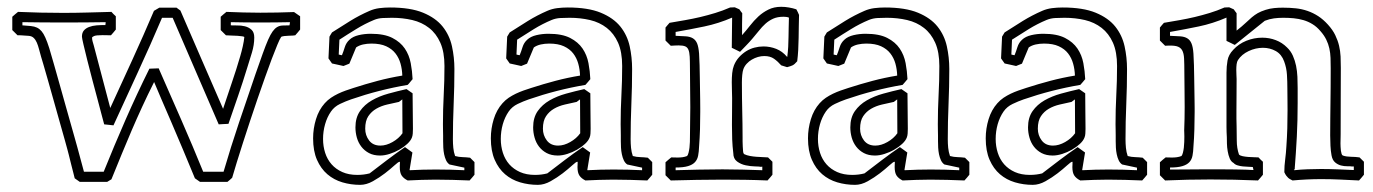

<svg xmlns="http://www.w3.org/2000/svg" viewBox="-20 -508 3976 556"><path d="M196.3 8.3Q195.8 5.9 192.6 -6.6Q189.5 -19 185.8 -33.2Q182.1 -47.4 179.2 -59.8Q176.3 -72.3 175.3 -74.7Q173.8 -80.1 168 -101.3Q162.1 -122.6 153.8 -151.6Q145.5 -180.7 136.5 -213.1Q127.4 -245.6 119.4 -273.7Q111.3 -301.8 105.7 -321.3Q100.1 -340.8 99.1 -343.3Q95.7 -355 93 -365.5Q90.3 -376 86.7 -384.5Q83 -393.1 77.4 -398.4Q71.8 -403.8 62 -404.3Q54.7 -404.8 51 -405Q47.4 -405.3 44.4 -405.5Q41.5 -405.8 38.8 -405.8Q36.1 -405.8 30.8 -405.8L15.6 -420.9V-459.5Q19.5 -463.4 23.7 -466.6Q27.8 -469.7 32.2 -473.6Q97.7 -470.7 163.1 -470.7Q198.2 -470.7 232.9 -471.7Q267.6 -472.7 302.7 -473.6Q308.6 -466.8 315.4 -460.9V-422.4Q311.5 -418 308.3 -413.8Q305.2 -409.7 301.3 -405.8Q295.9 -405.8 289.6 -406Q283.2 -406.2 276.9 -406.2Q258.3 -406.2 252.4 -403.6Q246.6 -400.9 246.6 -398.9Q246.6 -393.1 248.3 -387.5Q250 -381.8 251.5 -376.5Q263.7 -330.6 275.4 -285.9Q287.1 -241.2 299.3 -195.3Q331.5 -265.6 363.5 -335.4Q395.5 -405.3 425.8 -476.6Q433.1 -480.5 441.4 -485.8H491.2Q493.7 -483.4 496.6 -481.7Q499.5 -480 502.4 -477.5Q533.2 -406.2 564 -335.4Q594.7 -264.6 626 -192.9Q638.7 -231.4 651.6 -269.3Q664.6 -307.1 675.8 -345.7Q679.7 -358.9 683.1 -374Q686.5 -389.2 687.5 -400.4Q687.5 -401.9 681.9 -402.8Q676.3 -403.8 668.2 -404.3Q660.2 -404.8 650.9 -405Q641.6 -405.3 634.3 -405.8L619.1 -420.9V-459.5Q623 -463.4 627.2 -466.6Q631.3 -469.7 635.7 -473.6Q660.6 -472.7 684.8 -471.9Q709 -471.2 733.9 -471.2Q758.8 -471.2 783 -471.7Q807.1 -472.2 831.5 -473.1Q835.9 -470.2 840.3 -467Q844.7 -463.9 849.1 -460.9V-422.4Q845.2 -418 842 -413.8Q838.9 -409.7 835 -405.8Q833.5 -405.3 827.9 -405Q822.3 -404.8 815.7 -404.5Q809.1 -404.3 803.2 -403.6Q797.4 -402.8 794.4 -401.4Q790 -395 783 -377.9Q775.9 -360.8 766.8 -336.9Q757.8 -313 747.3 -283.4Q736.8 -253.9 725.8 -221.9Q714.8 -189.9 704.1 -157.5Q693.4 -125 683.6 -94.7Q673.8 -64.5 665.8 -38.3Q657.7 -12.2 652.3 6.8Q648.9 9.8 645.8 12.7Q642.6 15.6 638.7 18.6H559.1L544.4 8.3Q526.9 -34.2 509.5 -75.7Q492.2 -117.2 476.3 -153.8Q460.4 -190.4 447.5 -220.5Q434.6 -250.5 426.3 -270.5Q407.2 -232.4 391.6 -198.5Q376 -164.6 361.6 -131.1Q347.2 -97.7 333 -63Q318.8 -28.3 302.7 11.2Q299.8 13.2 296.6 14.9Q293.5 16.6 290.5 18.6H210.9ZM223.1 -10.7H280.3Q311 -86.9 343.5 -161.1Q376 -235.4 412.6 -309.1Q419.4 -309.6 426 -309.6Q432.6 -309.6 439.5 -310.1Q472.7 -234.9 505.1 -160.6Q537.6 -86.4 568.4 -10.7H627.4Q648.4 -82.5 671.9 -152.3Q695.3 -222.2 719.7 -293Q731.9 -328.1 740.7 -352.5Q749.5 -377 756.3 -392.6Q763.2 -408.2 769.3 -416.7Q775.4 -425.3 782.2 -429.4Q789.1 -433.6 797.6 -434.1Q806.2 -434.6 818.4 -434.6L819.8 -443.8Q798.3 -443.4 777.1 -443.1Q755.9 -442.9 734.4 -442.9Q712.4 -442.9 691.4 -443.1Q670.4 -443.4 648.4 -443.8V-434.6Q655.3 -434.1 666.5 -434.3Q677.7 -434.6 689 -431.9Q700.2 -429.2 708.3 -421.9Q716.3 -414.6 716.3 -399.4Q716.3 -377.9 709.5 -355.7Q702.6 -333.5 696.3 -313Q683.6 -271.5 669.7 -231Q655.8 -190.4 641.6 -149.4Q634.8 -148.9 627.7 -148.7Q620.6 -148.4 613.3 -147.9Q579.6 -225.6 546.6 -302.2Q513.7 -378.9 480 -456.5H449.2Q415.5 -377.4 379.9 -300.3Q344.2 -223.1 308.6 -145Q301.8 -146 295.2 -146.5Q288.6 -147 281.7 -147.9Q280.3 -153.3 274.9 -173.3Q269.5 -193.4 262.5 -220.2Q255.4 -247.1 247.3 -277.3Q239.3 -307.6 232.7 -334Q226.1 -360.4 221.7 -379.2Q217.3 -397.9 217.3 -401.9Q217.3 -413.1 222.9 -419.7Q228.5 -426.3 238 -429.9Q247.6 -433.6 259.8 -434.6Q272 -435.5 285.2 -435.5L286.1 -443.8Q255.9 -443.4 225.8 -443.1Q195.8 -442.9 165.5 -442.9Q134.8 -442.9 105 -443.1Q75.2 -443.4 44.9 -443.8V-434.6Q59.1 -433.6 69.3 -432.6Q79.6 -431.6 87.2 -428Q94.7 -424.3 100.3 -417.7Q106 -411.1 111.3 -399.2Q116.7 -387.2 122.6 -368.7Q128.4 -350.1 135.7 -323.7Q137.7 -316.4 143.1 -297.6Q148.4 -278.8 155.3 -254.4Q162.1 -230 169.9 -202.4Q177.7 -174.8 184.6 -150.4Q191.4 -126 196.8 -107.2Q202.1 -88.4 204.1 -81.1Z M1354 -38.6V-2Q1350.1 2.4 1346.9 6.6Q1343.8 10.7 1339.8 14.6Q1314.9 13.7 1290.3 12.9Q1265.6 12.2 1240.7 12.2Q1220.2 12.2 1200.7 12.9Q1181.2 13.7 1160.6 14.6Q1148.9 8.8 1143.3 0.5Q1137.7 -7.8 1137.7 -24.4Q1137.7 -27.3 1137.9 -30.8Q1138.2 -34.2 1138.2 -38.1Q1138.2 -39.6 1137.2 -39.6Q1133.8 -39.6 1122.3 -29.1Q1110.8 -18.6 1094.7 -6.1Q1078.6 6.3 1059.8 16.8Q1041 27.3 1022.9 27.3Q996.1 27.3 971.4 20Q946.8 12.7 928 -3.4Q909.2 -19.5 897.9 -45.2Q886.7 -70.8 886.7 -107.4Q886.7 -135.7 895 -162.8Q903.3 -189.9 920.4 -209Q928.7 -218.3 938.5 -224.9Q948.2 -231.4 959 -236.6Q969.7 -241.7 981.2 -245.8Q992.7 -250 1003.9 -253.4Q1038.6 -264.6 1073.7 -273.9Q1108.9 -283.2 1145 -289.1Q1144.5 -307.1 1139.9 -323.7Q1135.3 -340.3 1125.2 -353.3Q1115.2 -366.2 1098.4 -374Q1081.5 -381.8 1055.7 -381.8Q1043 -381.8 1031.2 -379.2Q1019.5 -376.5 1011.2 -370.6Q1006.3 -358.9 1001.5 -347.2Q996.6 -335.4 991.7 -323.7Q987.3 -321.8 983.2 -320.3Q979 -318.8 974.6 -316.9Q966.3 -318.8 958 -320.6Q949.7 -322.3 941.4 -324.2L931.2 -338.9L934.1 -401.9Q936 -404.8 937.7 -408Q939.5 -411.1 941.4 -414.1Q967.8 -431.2 994.4 -447.5Q1021 -463.9 1050.3 -476.6Q1063.5 -482.4 1078.6 -484.4Q1093.8 -486.3 1109.4 -486.3Q1168.5 -486.3 1205.1 -471.2Q1241.7 -456.1 1261.7 -431.2Q1281.7 -406.2 1288.8 -374Q1295.9 -341.8 1295.9 -308.1Q1295.9 -257.3 1293.7 -206.1Q1291.5 -154.8 1291.5 -105Q1291.5 -92.3 1292.7 -79.8Q1293.9 -67.4 1297.9 -56.2Q1308.6 -53.2 1319.3 -53Q1330.1 -52.7 1341.3 -51.3ZM1281.7 -31.7Q1275.4 -36.1 1271.7 -43.9Q1268.1 -51.8 1266.1 -61.3Q1264.2 -70.8 1263.7 -80.6Q1263.2 -90.3 1263.2 -99.1V-115.2Q1263.2 -123.5 1262.9 -131.8Q1262.7 -140.1 1262.7 -148.4Q1262.7 -191.4 1264.9 -232.7Q1267.1 -273.9 1267.1 -316.9Q1267.1 -357.4 1255.1 -384.3Q1243.2 -411.1 1222.4 -427.2Q1201.7 -443.4 1173.8 -450Q1146 -456.5 1114.7 -456.5Q1102.1 -456.5 1088.4 -455.8Q1074.7 -455.1 1063 -450.2Q1036.1 -439 1011.5 -423.8Q986.8 -408.7 962.9 -393.1Q962.4 -382.3 961.9 -371.6Q961.4 -360.8 960.9 -350.1Q963.4 -349.1 965.6 -348.9Q967.8 -348.6 970.2 -348.1Q974.6 -358.9 978.5 -371.6Q982.4 -384.3 992.2 -393.1Q1002 -402.3 1018.6 -406.2Q1035.2 -410.2 1053.7 -410.2Q1092.8 -410.2 1116.2 -398.2Q1139.6 -386.2 1152.3 -367.4Q1165 -348.6 1169.4 -325.2Q1173.8 -301.8 1174.8 -278.8Q1170.9 -274.4 1167.7 -270.3Q1164.6 -266.1 1160.6 -262.2Q1077.1 -248 996.6 -220.2Q981 -214.8 964.6 -207Q948.2 -199.2 938.5 -185.1Q927.2 -168.9 921.4 -148.2Q915.5 -127.4 915.5 -105.5Q915.5 -84.5 921.6 -65.4Q927.7 -46.4 940.2 -32.2Q952.6 -18.1 971.2 -9.8Q989.7 -1.5 1014.6 -1.5Q1033.7 -1.5 1050.3 -5.9Q1075.7 -25.4 1101.1 -44.7Q1126.5 -64 1152.8 -82Q1158.2 -78.1 1163.6 -74.2Q1168.9 -70.3 1174.3 -66.4L1166 -15.6Q1166.5 -15.6 1166.5 -15.4Q1166.5 -15.1 1167 -15.1Q1185.5 -16.1 1204.3 -16.6Q1223.1 -17.1 1242.2 -17.1Q1262.7 -17.1 1283.4 -16.6Q1304.2 -16.1 1324.7 -15.1V-22.5ZM1135.3 -212.9Q1118.7 -209.5 1101.1 -205.3Q1083.5 -201.2 1069.6 -193.1Q1055.7 -185.1 1046.6 -171.6Q1037.6 -158.2 1037.6 -135.3Q1037.6 -116.2 1048.8 -101.3Q1060.1 -86.4 1081.5 -86.4Q1098.6 -86.4 1116.7 -96.7Q1134.8 -106.9 1145.5 -122.1L1145 -220.2ZM1174.8 -237.8Q1174.8 -211.4 1175.3 -186.5Q1175.8 -161.6 1175.8 -134.8Q1175.8 -127.9 1175.3 -121.3Q1174.8 -114.7 1172.9 -109.9Q1169.4 -100.6 1159.4 -91.3Q1149.4 -82 1136.2 -74.5Q1123 -66.9 1108.4 -62.3Q1093.8 -57.6 1080.6 -57.6Q1062 -57.6 1048.6 -64.7Q1035.2 -71.8 1026.4 -83.3Q1017.6 -94.7 1013.4 -109.4Q1009.3 -124 1009.3 -139.2Q1009.3 -167.5 1022.5 -186.3Q1035.6 -205.1 1056.9 -217.3Q1078.1 -229.5 1104.5 -236.8Q1130.9 -244.1 1157.2 -250Z M1868.7 -38.6V-2Q1864.7 2.4 1861.6 6.6Q1858.4 10.7 1854.5 14.6Q1829.6 13.7 1804.9 12.9Q1780.3 12.2 1755.4 12.2Q1734.9 12.2 1715.3 12.9Q1695.8 13.7 1675.3 14.6Q1663.6 8.8 1658 0.5Q1652.3 -7.8 1652.3 -24.4Q1652.3 -27.3 1652.6 -30.8Q1652.8 -34.2 1652.8 -38.1Q1652.8 -39.6 1651.9 -39.6Q1648.4 -39.6 1637 -29.1Q1625.5 -18.6 1609.4 -6.1Q1593.3 6.3 1574.5 16.8Q1555.7 27.3 1537.6 27.3Q1510.7 27.3 1486.1 20Q1461.4 12.7 1442.6 -3.4Q1423.8 -19.5 1412.6 -45.2Q1401.4 -70.8 1401.4 -107.4Q1401.4 -135.7 1409.7 -162.8Q1418 -189.9 1435.1 -209Q1443.4 -218.3 1453.1 -224.9Q1462.9 -231.4 1473.6 -236.6Q1484.4 -241.7 1495.8 -245.8Q1507.3 -250 1518.6 -253.4Q1553.2 -264.6 1588.4 -273.9Q1623.5 -283.2 1659.7 -289.1Q1659.2 -307.1 1654.5 -323.7Q1649.9 -340.3 1639.9 -353.3Q1629.9 -366.2 1613 -374Q1596.2 -381.8 1570.3 -381.8Q1557.6 -381.8 1545.9 -379.2Q1534.2 -376.5 1525.9 -370.6Q1521 -358.9 1516.1 -347.2Q1511.2 -335.4 1506.3 -323.7Q1502 -321.8 1497.8 -320.3Q1493.7 -318.8 1489.3 -316.9Q1481 -318.8 1472.7 -320.6Q1464.4 -322.3 1456.1 -324.2L1445.8 -338.9L1448.7 -401.9Q1450.7 -404.8 1452.4 -408Q1454.1 -411.1 1456.1 -414.1Q1482.4 -431.2 1509 -447.5Q1535.6 -463.9 1564.9 -476.6Q1578.1 -482.4 1593.3 -484.4Q1608.4 -486.3 1624 -486.3Q1683.1 -486.3 1719.7 -471.2Q1756.3 -456.1 1776.4 -431.2Q1796.4 -406.2 1803.5 -374Q1810.5 -341.8 1810.5 -308.1Q1810.5 -257.3 1808.3 -206.1Q1806.2 -154.8 1806.2 -105Q1806.2 -92.3 1807.4 -79.8Q1808.6 -67.4 1812.5 -56.2Q1823.2 -53.2 1834 -53Q1844.7 -52.7 1856 -51.3ZM1796.4 -31.7Q1790 -36.1 1786.4 -43.9Q1782.7 -51.8 1780.8 -61.3Q1778.8 -70.8 1778.3 -80.6Q1777.8 -90.3 1777.8 -99.1V-115.2Q1777.8 -123.5 1777.6 -131.8Q1777.3 -140.1 1777.3 -148.4Q1777.3 -191.4 1779.5 -232.7Q1781.7 -273.9 1781.7 -316.9Q1781.7 -357.4 1769.8 -384.3Q1757.8 -411.1 1737.1 -427.2Q1716.3 -443.4 1688.5 -450Q1660.6 -456.5 1629.4 -456.5Q1616.7 -456.5 1603 -455.8Q1589.4 -455.1 1577.6 -450.2Q1550.8 -439 1526.1 -423.8Q1501.5 -408.7 1477.5 -393.1Q1477.1 -382.3 1476.6 -371.6Q1476.1 -360.8 1475.6 -350.1Q1478 -349.1 1480.2 -348.9Q1482.4 -348.6 1484.9 -348.1Q1489.3 -358.9 1493.2 -371.6Q1497.1 -384.3 1506.8 -393.1Q1516.6 -402.3 1533.2 -406.2Q1549.8 -410.2 1568.4 -410.2Q1607.4 -410.2 1630.9 -398.2Q1654.3 -386.2 1667 -367.4Q1679.7 -348.6 1684.1 -325.2Q1688.5 -301.8 1689.5 -278.8Q1685.5 -274.4 1682.4 -270.3Q1679.2 -266.1 1675.3 -262.2Q1591.8 -248 1511.2 -220.2Q1495.6 -214.8 1479.2 -207Q1462.9 -199.2 1453.1 -185.1Q1441.9 -168.9 1436 -148.2Q1430.2 -127.4 1430.2 -105.5Q1430.2 -84.5 1436.3 -65.4Q1442.4 -46.4 1454.8 -32.2Q1467.3 -18.1 1485.8 -9.8Q1504.4 -1.5 1529.3 -1.5Q1548.3 -1.5 1564.9 -5.9Q1590.3 -25.4 1615.7 -44.7Q1641.1 -64 1667.5 -82Q1672.9 -78.1 1678.2 -74.2Q1683.6 -70.3 1689 -66.4L1680.7 -15.6Q1681.2 -15.6 1681.2 -15.4Q1681.2 -15.1 1681.6 -15.1Q1700.2 -16.1 1719 -16.6Q1737.8 -17.1 1756.8 -17.1Q1777.3 -17.1 1798.1 -16.6Q1818.8 -16.1 1839.4 -15.1V-22.5ZM1649.9 -212.9Q1633.3 -209.5 1615.7 -205.3Q1598.1 -201.2 1584.2 -193.1Q1570.3 -185.1 1561.3 -171.6Q1552.2 -158.2 1552.2 -135.3Q1552.2 -116.2 1563.5 -101.3Q1574.7 -86.4 1596.2 -86.4Q1613.3 -86.4 1631.3 -96.7Q1649.4 -106.9 1660.2 -122.1L1659.7 -220.2ZM1689.5 -237.8Q1689.5 -211.4 1689.9 -186.5Q1690.4 -161.6 1690.4 -134.8Q1690.4 -127.9 1689.9 -121.3Q1689.5 -114.7 1687.5 -109.9Q1684.1 -100.6 1674.1 -91.3Q1664.1 -82 1650.9 -74.5Q1637.7 -66.9 1623 -62.3Q1608.4 -57.6 1595.2 -57.6Q1576.7 -57.6 1563.2 -64.7Q1549.8 -71.8 1541 -83.3Q1532.2 -94.7 1528.1 -109.4Q1523.9 -124 1523.9 -139.2Q1523.9 -167.5 1537.1 -186.3Q1550.3 -205.1 1571.5 -217.3Q1592.8 -229.5 1619.1 -236.8Q1645.5 -244.1 1671.9 -250Z M2216.8 -39.6V-2Q2212.9 2.4 2209.7 6.6Q2206.5 10.7 2202.6 14.6Q2169.9 13.2 2137.5 12.7Q2105 12.2 2072.3 12.2Q2034.7 12.2 1997.3 12.9Q1960 13.7 1922.4 14.6L1907.2 -0.5V-38.1Q1911.1 -42 1915.3 -45.2Q1919.4 -48.3 1923.8 -52.2Q1928.2 -52.2 1932.9 -52Q1937.5 -51.8 1942.4 -51.8Q1949.2 -51.8 1956.3 -52.7Q1963.4 -53.7 1969.7 -56.2Q1972.2 -59.1 1973.9 -65.7Q1975.6 -72.3 1976.6 -80.3Q1977.5 -88.4 1977.8 -96.9Q1978 -105.5 1978 -112.8Q1978 -135.3 1978.5 -155.5Q1979 -175.8 1979 -197.8Q1979 -226.1 1978.5 -252.9Q1978 -279.8 1978 -309.1Q1978 -330.6 1977.3 -343.8Q1976.6 -356.9 1973.4 -364.3Q1970.2 -371.6 1963.6 -374Q1957 -376.5 1945.3 -376.5Q1940.4 -376.5 1934.8 -376.2Q1929.2 -376 1922.4 -375.5L1907.2 -390.6V-428.2Q1910.2 -432.1 1913.1 -435.3Q1916 -438.5 1918.9 -441.9Q1941.9 -445.8 1964.1 -449.7Q1986.3 -453.6 2008.1 -458.7Q2029.8 -463.9 2051.5 -470.5Q2073.2 -477.1 2094.2 -486.3Q2097.7 -486.3 2101.1 -486.6Q2104.5 -486.8 2107.9 -486.8L2121.1 -481Q2123.5 -478 2125.2 -475.1Q2127 -472.2 2129.4 -469.7Q2128.9 -453.6 2128.9 -437.7Q2128.9 -421.9 2128.9 -406.2Q2140.6 -419.4 2151.9 -433.8Q2163.1 -448.2 2176 -460.2Q2189 -472.2 2205.1 -480.2Q2221.2 -488.3 2242.2 -488.3Q2253.4 -488.3 2264.6 -486.3Q2275.9 -484.4 2286.1 -481Q2288.6 -477.1 2290.3 -472.9Q2292 -468.8 2293.9 -464.8Q2293.5 -450.2 2293.2 -433.1Q2293 -416 2292.7 -398.2Q2292.5 -380.4 2291.5 -363Q2290.5 -345.7 2288.6 -330.6Q2280.8 -321.3 2274.7 -318.6Q2268.6 -315.9 2259.3 -313.5Q2254.9 -314.9 2250.5 -316.2Q2246.1 -317.4 2242.2 -318.8Q2232.4 -330.1 2221.4 -337.9Q2210.4 -345.7 2193.4 -345.7Q2184.1 -345.7 2174.8 -343Q2165.5 -340.3 2157.2 -335.4Q2148.9 -330.6 2142.6 -323.7Q2136.2 -316.9 2132.8 -308.1Q2130.4 -301.3 2129.4 -290.8Q2128.4 -280.3 2128.4 -269Q2128.4 -245.1 2128.7 -224.9Q2128.9 -204.6 2129.4 -185.8Q2129.9 -167 2130.1 -148.7Q2130.4 -130.4 2130.4 -109.9Q2130.4 -106 2130.4 -98.6Q2130.4 -91.3 2130.9 -83.7Q2131.3 -76.2 2131.8 -70.3Q2132.3 -64.5 2133.8 -63L2135.3 -61.5Q2142.6 -58.1 2151.6 -56.4Q2160.6 -54.7 2170.2 -54Q2179.7 -53.2 2188.5 -53Q2197.3 -52.7 2204.1 -52.2ZM2183.1 -24.9Q2179.2 -25.9 2166.3 -26.1Q2153.3 -26.4 2139.4 -29.3Q2125.5 -32.2 2114.5 -40.3Q2103.5 -48.3 2103.5 -64.5Q2101.1 -84 2100.3 -104.5Q2099.6 -125 2099.6 -146.5Q2099.6 -166 2099.9 -185.5Q2100.1 -205.1 2100.1 -223.6Q2100.1 -232.9 2099.6 -245.1Q2099.1 -257.3 2099.1 -270Q2099.1 -283.2 2100.3 -296.1Q2101.6 -309.1 2105.5 -318.8Q2110.8 -332 2120.1 -342.3Q2129.4 -352.5 2140.6 -359.6Q2151.9 -366.7 2164.8 -370.1Q2177.7 -373.5 2190.9 -373.5Q2210 -373.5 2227.8 -366.5Q2245.6 -359.4 2258.8 -343.8L2259.8 -343.3Q2261.7 -358.4 2262.5 -372.3Q2263.2 -386.2 2263.4 -400.1Q2263.7 -414.1 2263.9 -428Q2264.2 -441.9 2264.6 -457Q2260.7 -458.5 2256.8 -459Q2252.9 -459.5 2249 -459.5Q2231.4 -459.5 2219 -453.9Q2206.5 -448.2 2196.5 -439.2Q2186.5 -430.2 2177.7 -418.9Q2168.9 -407.7 2158.7 -396Q2150.4 -386.2 2141.4 -377Q2132.3 -367.7 2123 -357.9Q2117.2 -360.8 2111.1 -363.8Q2105 -366.7 2099.1 -369.6Q2099.6 -391.6 2099.6 -413.3Q2099.6 -435.1 2100.1 -457Q2060.5 -439.9 2019.8 -431.4Q1979 -422.9 1936.5 -415.5V-404.3Q1953.6 -403.8 1966.1 -402.8Q1978.5 -401.9 1986.6 -397Q1994.6 -392.1 1998.8 -382.1Q2002.9 -372.1 2004.4 -353L2005.9 -319.3Q2005.9 -318.4 2006.1 -308.1Q2006.3 -297.9 2006.6 -283Q2006.8 -268.1 2007.1 -251.2Q2007.3 -234.4 2007.6 -219.5Q2007.8 -204.6 2007.8 -194.6Q2007.8 -184.6 2007.8 -183.6Q2007.8 -158.7 2007.1 -133.5Q2006.3 -108.4 2004.4 -83.5Q2003.9 -68.8 2001.7 -57.4Q1999.5 -45.9 1992.4 -38.3Q1985.4 -30.8 1972.2 -26.9Q1959 -22.9 1936.5 -22.9V-15.1Q1970.7 -16.1 2004.4 -16.8Q2038.1 -17.6 2072.3 -17.6Q2101.6 -17.6 2130.1 -16.8Q2158.7 -16.1 2187.5 -15.1V-25.4Z M2787.1 -38.6V-2Q2783.2 2.4 2780 6.6Q2776.9 10.7 2772.9 14.6Q2748 13.7 2723.4 12.9Q2698.7 12.2 2673.8 12.2Q2653.3 12.2 2633.8 12.9Q2614.3 13.7 2593.8 14.6Q2582 8.8 2576.4 0.5Q2570.8 -7.8 2570.8 -24.4Q2570.8 -27.3 2571 -30.8Q2571.3 -34.2 2571.3 -38.1Q2571.3 -39.6 2570.3 -39.6Q2566.9 -39.6 2555.4 -29.1Q2543.9 -18.6 2527.8 -6.1Q2511.7 6.3 2492.9 16.8Q2474.1 27.3 2456.1 27.3Q2429.2 27.3 2404.5 20Q2379.9 12.7 2361.1 -3.4Q2342.3 -19.5 2331.1 -45.2Q2319.8 -70.8 2319.8 -107.4Q2319.8 -135.7 2328.1 -162.8Q2336.4 -189.9 2353.5 -209Q2361.8 -218.3 2371.6 -224.9Q2381.3 -231.4 2392.1 -236.6Q2402.8 -241.7 2414.3 -245.8Q2425.8 -250 2437 -253.4Q2471.7 -264.6 2506.8 -273.9Q2542 -283.2 2578.1 -289.1Q2577.6 -307.1 2573 -323.7Q2568.4 -340.3 2558.3 -353.3Q2548.3 -366.2 2531.5 -374Q2514.6 -381.8 2488.8 -381.8Q2476.1 -381.8 2464.4 -379.2Q2452.6 -376.5 2444.3 -370.6Q2439.5 -358.9 2434.6 -347.2Q2429.7 -335.4 2424.8 -323.7Q2420.4 -321.8 2416.3 -320.3Q2412.1 -318.8 2407.7 -316.9Q2399.4 -318.8 2391.1 -320.6Q2382.8 -322.3 2374.5 -324.2L2364.3 -338.9L2367.2 -401.9Q2369.1 -404.8 2370.8 -408Q2372.6 -411.1 2374.5 -414.1Q2400.9 -431.2 2427.5 -447.5Q2454.1 -463.9 2483.4 -476.6Q2496.6 -482.4 2511.7 -484.4Q2526.9 -486.3 2542.5 -486.3Q2601.6 -486.3 2638.2 -471.2Q2674.8 -456.1 2694.8 -431.2Q2714.8 -406.2 2721.9 -374Q2729 -341.8 2729 -308.1Q2729 -257.3 2726.8 -206.1Q2724.6 -154.8 2724.6 -105Q2724.6 -92.3 2725.8 -79.8Q2727.1 -67.4 2731 -56.2Q2741.7 -53.2 2752.4 -53Q2763.2 -52.7 2774.4 -51.3ZM2714.8 -31.7Q2708.5 -36.1 2704.8 -43.9Q2701.2 -51.8 2699.2 -61.3Q2697.3 -70.8 2696.8 -80.6Q2696.3 -90.3 2696.3 -99.1V-115.2Q2696.3 -123.5 2696 -131.8Q2695.8 -140.1 2695.8 -148.4Q2695.8 -191.4 2698 -232.7Q2700.2 -273.9 2700.2 -316.9Q2700.2 -357.4 2688.2 -384.3Q2676.3 -411.1 2655.5 -427.2Q2634.8 -443.4 2606.9 -450Q2579.1 -456.5 2547.9 -456.5Q2535.2 -456.5 2521.5 -455.8Q2507.8 -455.1 2496.1 -450.2Q2469.2 -439 2444.6 -423.8Q2419.9 -408.7 2396 -393.1Q2395.5 -382.3 2395 -371.6Q2394.5 -360.8 2394 -350.1Q2396.5 -349.1 2398.7 -348.9Q2400.9 -348.6 2403.3 -348.1Q2407.7 -358.9 2411.6 -371.6Q2415.5 -384.3 2425.3 -393.1Q2435.1 -402.3 2451.7 -406.2Q2468.3 -410.2 2486.8 -410.2Q2525.9 -410.2 2549.3 -398.2Q2572.8 -386.2 2585.4 -367.4Q2598.1 -348.6 2602.5 -325.2Q2606.9 -301.8 2607.9 -278.8Q2604 -274.4 2600.8 -270.3Q2597.7 -266.1 2593.8 -262.2Q2510.3 -248 2429.7 -220.2Q2414.1 -214.8 2397.7 -207Q2381.3 -199.2 2371.6 -185.1Q2360.4 -168.9 2354.5 -148.2Q2348.6 -127.4 2348.6 -105.5Q2348.6 -84.5 2354.7 -65.4Q2360.8 -46.4 2373.3 -32.2Q2385.7 -18.1 2404.3 -9.8Q2422.9 -1.5 2447.8 -1.5Q2466.8 -1.5 2483.4 -5.9Q2508.8 -25.4 2534.2 -44.7Q2559.6 -64 2585.9 -82Q2591.3 -78.1 2596.7 -74.2Q2602.1 -70.3 2607.4 -66.4L2599.1 -15.6Q2599.6 -15.6 2599.6 -15.4Q2599.6 -15.1 2600.1 -15.1Q2618.7 -16.1 2637.5 -16.6Q2656.2 -17.1 2675.3 -17.1Q2695.8 -17.1 2716.6 -16.6Q2737.3 -16.1 2757.8 -15.1V-22.5ZM2568.4 -212.9Q2551.8 -209.5 2534.2 -205.3Q2516.6 -201.2 2502.7 -193.1Q2488.8 -185.1 2479.7 -171.6Q2470.7 -158.2 2470.7 -135.3Q2470.7 -116.2 2481.9 -101.3Q2493.2 -86.4 2514.6 -86.4Q2531.7 -86.4 2549.8 -96.7Q2567.9 -106.9 2578.6 -122.1L2578.1 -220.2ZM2607.9 -237.8Q2607.9 -211.4 2608.4 -186.5Q2608.9 -161.6 2608.9 -134.8Q2608.9 -127.9 2608.4 -121.3Q2607.9 -114.7 2606 -109.9Q2602.5 -100.6 2592.5 -91.3Q2582.5 -82 2569.3 -74.5Q2556.2 -66.9 2541.5 -62.3Q2526.9 -57.6 2513.7 -57.6Q2495.1 -57.6 2481.7 -64.7Q2468.3 -71.8 2459.5 -83.3Q2450.7 -94.7 2446.5 -109.4Q2442.4 -124 2442.4 -139.2Q2442.4 -167.5 2455.6 -186.3Q2468.8 -205.1 2490 -217.3Q2511.2 -229.5 2537.6 -236.8Q2564 -244.1 2590.3 -250Z M3301.8 -38.6V-2Q3297.9 2.4 3294.7 6.6Q3291.5 10.7 3287.6 14.6Q3262.7 13.7 3238 12.9Q3213.4 12.2 3188.5 12.2Q3168 12.2 3148.4 12.9Q3128.9 13.7 3108.4 14.6Q3096.7 8.8 3091.1 0.5Q3085.4 -7.8 3085.4 -24.4Q3085.4 -27.3 3085.7 -30.8Q3085.9 -34.2 3085.9 -38.1Q3085.9 -39.6 3085 -39.6Q3081.5 -39.6 3070.1 -29.1Q3058.6 -18.6 3042.5 -6.1Q3026.4 6.3 3007.6 16.8Q2988.8 27.3 2970.7 27.3Q2943.8 27.3 2919.2 20Q2894.5 12.7 2875.7 -3.4Q2856.9 -19.5 2845.7 -45.2Q2834.5 -70.8 2834.5 -107.4Q2834.5 -135.7 2842.8 -162.8Q2851.1 -189.9 2868.2 -209Q2876.5 -218.3 2886.2 -224.9Q2896 -231.4 2906.7 -236.6Q2917.5 -241.7 2929 -245.8Q2940.4 -250 2951.7 -253.4Q2986.3 -264.6 3021.5 -273.9Q3056.6 -283.2 3092.8 -289.1Q3092.3 -307.1 3087.6 -323.7Q3083 -340.3 3073 -353.3Q3063 -366.2 3046.1 -374Q3029.3 -381.8 3003.4 -381.8Q2990.7 -381.8 2979 -379.2Q2967.3 -376.5 2959 -370.6Q2954.1 -358.9 2949.2 -347.2Q2944.3 -335.4 2939.5 -323.7Q2935.1 -321.8 2930.9 -320.3Q2926.8 -318.8 2922.4 -316.9Q2914.1 -318.8 2905.8 -320.6Q2897.5 -322.3 2889.2 -324.2L2878.9 -338.9L2881.8 -401.9Q2883.8 -404.8 2885.5 -408Q2887.2 -411.1 2889.2 -414.1Q2915.5 -431.2 2942.1 -447.5Q2968.8 -463.9 2998 -476.6Q3011.2 -482.4 3026.4 -484.4Q3041.5 -486.3 3057.1 -486.3Q3116.2 -486.3 3152.8 -471.2Q3189.5 -456.1 3209.5 -431.2Q3229.5 -406.2 3236.6 -374Q3243.7 -341.8 3243.7 -308.1Q3243.7 -257.3 3241.5 -206.1Q3239.3 -154.8 3239.3 -105Q3239.3 -92.3 3240.5 -79.8Q3241.7 -67.4 3245.6 -56.2Q3256.3 -53.2 3267.1 -53Q3277.8 -52.7 3289.1 -51.3ZM3229.5 -31.7Q3223.1 -36.1 3219.5 -43.9Q3215.8 -51.8 3213.9 -61.3Q3211.9 -70.8 3211.4 -80.6Q3210.9 -90.3 3210.9 -99.1V-115.2Q3210.9 -123.5 3210.7 -131.8Q3210.4 -140.1 3210.4 -148.4Q3210.4 -191.4 3212.6 -232.7Q3214.8 -273.9 3214.8 -316.9Q3214.8 -357.4 3202.9 -384.3Q3190.9 -411.1 3170.2 -427.2Q3149.4 -443.4 3121.6 -450Q3093.8 -456.5 3062.5 -456.5Q3049.8 -456.5 3036.1 -455.8Q3022.5 -455.1 3010.7 -450.2Q2983.9 -439 2959.2 -423.8Q2934.6 -408.7 2910.6 -393.1Q2910.2 -382.3 2909.7 -371.6Q2909.2 -360.8 2908.7 -350.1Q2911.1 -349.1 2913.3 -348.9Q2915.5 -348.6 2918 -348.1Q2922.4 -358.9 2926.3 -371.6Q2930.2 -384.3 2939.9 -393.1Q2949.7 -402.3 2966.3 -406.2Q2982.9 -410.2 3001.5 -410.2Q3040.5 -410.2 3064 -398.2Q3087.4 -386.2 3100.1 -367.4Q3112.8 -348.6 3117.2 -325.2Q3121.6 -301.8 3122.6 -278.8Q3118.7 -274.4 3115.5 -270.3Q3112.3 -266.1 3108.4 -262.2Q3024.9 -248 2944.3 -220.2Q2928.7 -214.8 2912.4 -207Q2896 -199.2 2886.2 -185.1Q2875 -168.9 2869.1 -148.2Q2863.3 -127.4 2863.3 -105.5Q2863.3 -84.5 2869.4 -65.4Q2875.5 -46.4 2887.9 -32.2Q2900.4 -18.1 2918.9 -9.8Q2937.5 -1.5 2962.4 -1.5Q2981.4 -1.5 2998 -5.9Q3023.4 -25.4 3048.8 -44.7Q3074.2 -64 3100.6 -82Q3106 -78.1 3111.3 -74.2Q3116.7 -70.3 3122.1 -66.4L3113.8 -15.6Q3114.3 -15.6 3114.3 -15.4Q3114.3 -15.1 3114.7 -15.1Q3133.3 -16.1 3152.1 -16.6Q3170.9 -17.1 3189.9 -17.1Q3210.4 -17.1 3231.2 -16.6Q3252 -16.1 3272.5 -15.1V-22.5ZM3083 -212.9Q3066.4 -209.5 3048.8 -205.3Q3031.2 -201.2 3017.3 -193.1Q3003.4 -185.1 2994.4 -171.6Q2985.4 -158.2 2985.4 -135.3Q2985.4 -116.2 2996.6 -101.3Q3007.8 -86.4 3029.3 -86.4Q3046.4 -86.4 3064.5 -96.7Q3082.5 -106.9 3093.3 -122.1L3092.8 -220.2ZM3122.6 -237.8Q3122.6 -211.4 3123 -186.5Q3123.5 -161.6 3123.5 -134.8Q3123.5 -127.9 3123 -121.3Q3122.6 -114.7 3120.6 -109.9Q3117.2 -100.6 3107.2 -91.3Q3097.2 -82 3084 -74.5Q3070.8 -66.9 3056.2 -62.3Q3041.5 -57.6 3028.3 -57.6Q3009.8 -57.6 2996.3 -64.7Q2982.9 -71.8 2974.1 -83.3Q2965.3 -94.7 2961.2 -109.4Q2957 -124 2957 -139.2Q2957 -167.5 2970.2 -186.3Q2983.4 -205.1 3004.6 -217.3Q3025.9 -229.5 3052.2 -236.8Q3078.6 -244.1 3105 -250Z M3929.7 -39.6V-2Q3925.8 2.4 3922.6 6.6Q3919.4 10.7 3915.5 14.6Q3888.2 13.2 3861.1 12Q3834 10.7 3806.2 10.7Q3785.2 10.7 3764.4 11.7Q3743.7 12.7 3723.1 14.6Q3719.2 12.7 3716.1 11Q3712.9 9.3 3710.2 6.8Q3707.5 4.4 3704.8 0.7Q3702.1 -2.9 3699.2 -9.3Q3699.2 -27.8 3701.7 -46.4Q3704.1 -64.9 3705.1 -83.5Q3707 -109.9 3707.8 -136.2Q3708.5 -162.6 3708.5 -189Q3708.5 -204.6 3708.3 -220Q3708 -235.4 3708 -251Q3708 -271.5 3706.8 -291.5Q3705.6 -311.5 3698.7 -330.1Q3691.4 -350.6 3674.6 -360.1Q3657.7 -369.6 3637.2 -369.6Q3616.2 -369.6 3595.9 -360.1Q3575.7 -350.6 3564.9 -334Q3562 -329.6 3561 -321.8Q3560.1 -314 3560.1 -305.7Q3560.1 -297.9 3560.5 -290.8Q3561 -283.7 3561 -279.3Q3561 -257.3 3560.8 -234.1Q3560.5 -210.9 3560.5 -187.5Q3560.5 -175.8 3560.5 -164.3Q3560.5 -152.8 3561 -141.6Q3561.5 -122.1 3561.5 -100.6Q3561.5 -79.1 3567.9 -60.5Q3571.3 -57.1 3578.6 -55.7Q3585.9 -54.2 3594.7 -53.5Q3603.5 -52.7 3611.6 -52.7Q3619.6 -52.7 3624.5 -52.2Q3630.4 -45.4 3637.2 -39.6V-2Q3633.3 2.4 3630.1 6.6Q3627 10.7 3623 14.6Q3554.2 11.7 3484.9 11.7Q3419.4 11.7 3354 14.6L3338.9 -0.5V-38.1Q3342.8 -42 3346.9 -45.2Q3351.1 -48.3 3355.5 -52.2Q3359.9 -52.2 3364.5 -52Q3369.1 -51.8 3374 -51.8Q3380.9 -51.8 3387.9 -52.7Q3395 -53.7 3401.4 -56.2Q3403.8 -59.1 3405.5 -65.7Q3407.2 -72.3 3408.2 -80.3Q3409.2 -88.4 3409.4 -96.9Q3409.7 -105.5 3409.7 -112.8Q3409.7 -119.6 3409.4 -124.5Q3409.2 -129.4 3409.2 -130.4Q3410.6 -164.1 3410.6 -197.8Q3410.6 -223.6 3410.2 -247.6Q3409.7 -271.5 3409.7 -297.9Q3409.7 -322.8 3408.9 -338.4Q3408.2 -354 3403.1 -362.8Q3397.9 -371.6 3386.7 -374.3Q3375.5 -377 3354 -375.5L3338.9 -390.6V-428.2Q3341.8 -432.1 3344.7 -435.3Q3347.7 -438.5 3350.6 -441.9Q3373.5 -445.8 3395.8 -449.7Q3418 -453.6 3439.7 -458.7Q3461.4 -463.9 3483.2 -470.5Q3504.9 -477.1 3525.9 -486.3Q3529.3 -486.3 3532.7 -486.6Q3536.1 -486.8 3539.6 -486.8L3552.7 -481Q3555.2 -478 3556.9 -475.1Q3558.6 -472.2 3561 -469.7V-419.4Q3577.1 -432.1 3586.9 -441.4Q3596.7 -450.7 3605 -457.8Q3613.3 -464.8 3622.3 -470Q3631.3 -475.1 3645 -479.5Q3657.2 -483.4 3669.7 -484.6Q3682.1 -485.8 3694.8 -485.8Q3714.8 -485.8 3732.7 -483.9Q3750.5 -481.9 3766.6 -476.3Q3782.7 -470.7 3797.4 -461.2Q3812 -451.7 3825.7 -436.5Q3839.4 -421.4 3846.7 -406.2Q3854 -391.1 3857.7 -375.7Q3861.3 -360.4 3862.1 -344.5Q3862.8 -328.6 3862.8 -311.5Q3862.8 -262.7 3862.5 -214.8Q3862.3 -167 3862.3 -119.6Q3862.3 -114.3 3862.1 -107.4Q3861.8 -100.6 3861.8 -92.8Q3861.8 -88.4 3862.1 -82.8Q3862.3 -77.1 3863 -71.8Q3863.8 -66.4 3865 -62.5Q3866.2 -58.6 3868.7 -57.6Q3874 -55.7 3880.1 -54.9Q3886.2 -54.2 3892.3 -54Q3898.4 -53.7 3904.8 -53.5Q3911.1 -53.2 3917 -52.2ZM3894.5 -25.9Q3890.1 -26.9 3881.3 -26.6Q3872.6 -26.4 3863.3 -28.8Q3854 -31.2 3846.2 -37.8Q3838.4 -44.4 3835.9 -58.1Q3833.5 -71.3 3832.8 -85.7Q3832 -100.1 3832 -115.7Q3832 -143.6 3832.3 -165.8Q3832.5 -188 3832.8 -210Q3833 -231.9 3833.3 -255.6Q3833.5 -279.3 3833.5 -310.1Q3833.5 -326.2 3833 -340.3Q3832.5 -354.5 3829.6 -367.7Q3826.7 -380.9 3820.6 -393.3Q3814.5 -405.8 3803.7 -418Q3793 -430.7 3780.5 -438.2Q3768.1 -445.8 3754.6 -449.7Q3741.2 -453.6 3726.6 -455.1Q3711.9 -456.5 3695.8 -456.5Q3682.1 -456.5 3669.2 -454.8Q3656.2 -453.1 3642.6 -447.8Q3620.6 -430.2 3599.1 -412.8Q3577.6 -395.5 3555.7 -377.9Q3549.8 -380.9 3543.7 -383.8Q3537.6 -386.7 3531.7 -389.6V-457Q3492.2 -439.9 3451.4 -431.4Q3410.6 -422.9 3368.2 -415.5V-404.3Q3385.3 -403.8 3397.7 -402.8Q3410.2 -401.9 3418.2 -397Q3426.3 -392.1 3430.4 -382.1Q3434.6 -372.1 3436 -353L3437.5 -319.3Q3437.5 -318.4 3437.7 -308.1Q3438 -297.9 3438.2 -283Q3438.5 -268.1 3438.7 -251.2Q3439 -234.4 3439.2 -219.5Q3439.5 -204.6 3439.5 -194.6Q3439.5 -184.6 3439.5 -183.6Q3439.5 -158.7 3438.7 -133.5Q3438 -108.4 3436 -83.5Q3435.5 -68.8 3433.3 -57.4Q3431.2 -45.9 3424.1 -38.3Q3417 -30.8 3403.8 -26.9Q3390.6 -22.9 3368.2 -22.9V-17.1Q3371.1 -17.1 3386 -17.1Q3400.9 -17.1 3420.2 -17.3Q3439.5 -17.6 3459.2 -17.6Q3479 -17.6 3491.7 -17.6Q3504.4 -17.6 3521.7 -17.6Q3539.1 -17.6 3556.4 -17.3Q3573.7 -17.1 3588.4 -16.6Q3603 -16.1 3609.9 -15.6L3607.9 -24.4Q3602.1 -24.9 3594.5 -25.1Q3586.9 -25.4 3579.1 -26.1Q3571.3 -26.9 3564 -29.1Q3556.6 -31.2 3552.2 -36.1Q3544.9 -40 3541 -49.3Q3537.1 -58.6 3535.2 -70.1Q3533.2 -81.5 3533 -92.5Q3532.7 -103.5 3532.7 -110.4Q3532.2 -118.2 3532 -125.5Q3531.7 -132.8 3531.7 -140.1V-277.8V-297.4Q3531.7 -315.9 3534.7 -332.8Q3537.6 -349.6 3551.3 -363.8Q3566.9 -380.9 3589.1 -389.9Q3611.3 -398.9 3635.3 -398.9Q3655.8 -398.9 3674.3 -391.8Q3692.9 -384.8 3707 -370.6Q3717.8 -360.4 3723.9 -346.7Q3730 -333 3733.2 -317.6Q3736.3 -302.2 3737.1 -285.6Q3737.8 -269 3737.8 -252.9V-221.7V-210Q3737.8 -159.7 3735.4 -112.3Q3732.9 -64.9 3729 -16.1Q3729.5 -17.6 3729.5 -19V-22.9V-21.5Q3729.5 -18.6 3728.8 -18.6Q3728 -18.6 3728 -15.6Q3725.6 -17.6 3726.3 -16.8Q3727.1 -16.1 3728 -15.1Q3747.1 -17.1 3766.4 -17.8Q3785.6 -18.6 3805.2 -18.6Q3829.1 -18.6 3852.8 -17.6Q3876.5 -16.6 3900.4 -15.6V-25.9Z"/></svg>

Font: XB Kayhan Pook
Style: Regular
Weight: 700
Designer: Behnam
Foundry: Irmug
Version: Version 7.300 2009